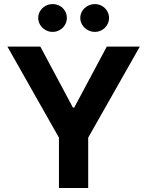

<svg xmlns="http://www.w3.org/2000/svg" viewBox="-20 -940 736 960"><path d="M181.7 -707 344.6 -402.1H351.1L514 -707H679.1L421 -251.9V0H274.7V-251.9L17 -707ZM171.1 -850Q171.1 -869 180.8 -885Q190.6 -901 207.1 -910.3Q223.7 -919.5 242.8 -919.5Q262.7 -919.5 279 -910.5Q295.3 -901.4 304.8 -885.4Q314.3 -869.4 314.3 -850Q314.3 -831.5 304.8 -815.5Q295.3 -799.5 279 -790Q262.7 -780.5 242.8 -780.5Q224.1 -780.5 207.4 -790Q190.6 -799.5 180.8 -815.7Q171.1 -831.9 171.1 -850ZM381.4 -850Q381.4 -869 391.4 -885Q401.4 -901 418.2 -910.3Q435 -919.5 454 -919.5Q473.5 -919.5 489.8 -910.3Q506.1 -901 515.6 -885Q525.2 -869 525.2 -850Q525.2 -831.5 515.6 -815.5Q506.1 -799.5 489.8 -790Q473.5 -780.5 454 -780.5Q435 -780.5 418.2 -790Q401.4 -799.5 391.4 -815.7Q381.4 -831.9 381.4 -850Z"/></svg>

Font: WEMIX Pretendard Variable
Style: Regular
Weight: 400
Designer: Base glyphs from Inter by Rasmus Andersson; Hangeul glyphs from Noto Sans CJK(Source Han Sans) by Jang Soo-young and Kan
Foundry: Kil Hyung-jin
Version: Version 1.000;Glyphs 3.2 (3208)